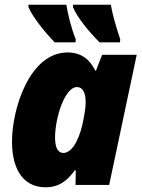

<svg xmlns="http://www.w3.org/2000/svg" viewBox="-20 -786 603 816"><path d="M403 -606H490L491 -619C471 -678 457 -730 451 -766H291L290 -756C307 -713 359 -650 403 -606ZM212 -606H301L302 -619C282 -668 269 -724 262 -766H101V-756C118 -714 172 -648 212 -606ZM173 10C233 10 267 -20 298 -62H302L301 0H444L561 -553H414L388 -486H385C360 -536 323 -563 267 -563C105 -563 31 -322 31 -185C31 -48 93 10 173 10ZM249 -136C226 -136 214 -159 214 -201C214 -287 256 -416 307 -416C332 -416 344 -392 344 -352C344 -332 341 -310 334 -275C322 -209 292 -136 249 -136Z"/></svg>

Font: Noto Sans SemiCondensed Black
Style: Italic
Weight: 900
Width: 4
Italic angle: -12°
Designer: Monotype Design Team
Foundry: Monotype Imaging Inc.
Version: Version 2.013